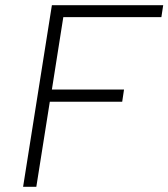

<svg xmlns="http://www.w3.org/2000/svg" viewBox="-20 -720 649 740"><path d="M602 -654 609 -700H180L69 0H120L172 -328H451L458 -375H180L224 -654Z"/></svg>

Font: Arthouse Owned Light
Style: Italic
Weight: 300
Italic angle: -10°
Designer: Jeremy Tribby
Foundry: Tribby Type
Version: Version 1.000;PS 001.000;hotconv 1.0.88;makeotf.lib2.5.64775